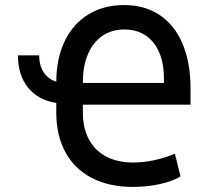

<svg xmlns="http://www.w3.org/2000/svg" viewBox="-20 -737 833 768"><path d="M205.1 -410.2Q205.6 -503.4 239 -572.8Q272.5 -642.1 333.7 -679.4Q395 -716.8 476.6 -716.8Q559.1 -716.8 618.9 -676.8Q678.7 -636.7 710.4 -561.3Q742.2 -485.8 742.2 -381.8V-318.4H311.5V-287.1Q311.5 -225.1 335.4 -179.9Q359.4 -134.8 404.8 -110.8Q450.2 -86.9 513.7 -86.9Q551.8 -86.9 596.2 -96.2Q640.6 -105.5 679.7 -122.1L702.1 -31.2Q671.4 -12.2 619.4 -0.7Q567.4 10.7 511.7 10.7Q417 10.7 347.9 -24.9Q278.8 -60.5 241.9 -127.7Q205.1 -194.8 205.1 -287.1V-325.2Q132.8 -336.4 92.3 -386.5Q51.8 -436.5 51.8 -515.6H136.7Q136.7 -475.1 154.5 -448Q172.4 -420.9 205.1 -410.2ZM635.7 -405.3V-422.9Q635.7 -483.4 616.7 -527.6Q597.7 -571.8 562 -595.5Q526.4 -619.1 477.5 -619.1Q427.2 -619.1 389.6 -593.5Q352.1 -567.9 331.8 -520.3Q311.5 -472.7 311.5 -408.2V-405.3Z"/></svg>

Font: Pretendard Medium
Style: Regular
Weight: 500
Designer: Base glyphs from Inter by Rasmus Andersson; Hangeul glyphs from Noto Sans CJK(Source Han Sans) by Jang Soo-young and Kan
Foundry: Kil Hyung-jin
Version: Version 1.309